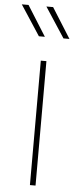

<svg xmlns="http://www.w3.org/2000/svg" viewBox="-62 -966 421 999"><g transform="rotate(5 148.5 -466.5)"><path d="M144.5 -775.4H113.3L10.3 -933.1H45.4ZM272.9 -775.4H241.7L138.7 -933.1H173.8ZM163.6 0H134.3V-649.9H163.6Z"/></g></svg>

Font: Estedad-FD Thin
Style: Regular
Weight: 100
Designer: Amin Abedi
Version: Version 7.3